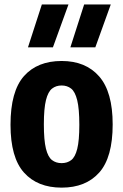

<svg xmlns="http://www.w3.org/2000/svg" viewBox="-20 -828 551 858"><path d="M255.5 10.5Q147.5 10.5 87.2 -56.8Q27 -124 27 -270.5Q27 -420 87 -487.8Q147 -555.5 255.5 -555.5Q363 -555.5 423.2 -486.5Q483.5 -417.5 483.5 -272Q483.5 -124.5 423.5 -57Q363.5 10.5 255.5 10.5ZM255.5 -99Q280.5 -99 298.2 -112.5Q316 -126 325.2 -163Q334.5 -200 334.5 -270Q334.5 -342 325 -380.2Q315.5 -418.5 297.8 -432.2Q280 -446 255.5 -446Q230.5 -446 212.8 -432.2Q195 -418.5 185.5 -381Q176 -343.5 176 -272.5Q176 -201.5 185.2 -164Q194.5 -126.5 212.2 -112.8Q230 -99 255.5 -99ZM294.5 -616.5 356 -808H475L406 -616.5ZM105 -616.5 167 -808H286L216.5 -616.5Z"/></svg>

Font: Encode Sans Condensed Condensed
Style: Bold
Weight: 700
Width: 3
Designer: Multiple Designers
Foundry: Impallari Type
Version: Version 3.000; ttfautohint (v1.8.3) -l 8 -r 50 -G 200 -x 14 